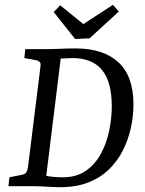

<svg xmlns="http://www.w3.org/2000/svg" viewBox="-20 -773 601 797"><path d="M230 4Q205 4 176 2Q147 0 119 0H15L19 -37L69 -47Q83 -50 88 -56Q93 -62 96 -78L148 -497Q150 -510 145.5 -515Q141 -520 131 -523L81 -532L85 -569H182Q197 -569 216 -570Q235 -571 255 -571.5Q275 -572 294 -572Q409 -572 471.5 -514.5Q534 -457 534 -339Q534 -292 523.5 -243.5Q513 -195 491 -150.5Q469 -106 433.5 -71Q398 -36 347.5 -16Q297 4 230 4ZM241 -37Q298 -37 337 -64.5Q376 -92 399.5 -136Q423 -180 433.5 -231.5Q444 -283 444 -332Q444 -433 403.5 -482.5Q363 -532 280 -532Q269 -532 257.5 -531Q246 -530 232 -530L172 -43Q186 -40 205.5 -38.5Q225 -37 241 -37ZM473 -725 352 -614 292 -611 203 -723 230 -751 326 -673 449 -753Z"/></svg>

Font: Rasa
Style: Italic
Weight: 400
Italic angle: -7.10001°
Designer: Anna Giedrys (Yrsa+Rasa design), David Brezina (Yrsa art-direction, Rasa art-direction, design)
Foundry: Rosetta Type Foundry
Version: Version 2.004